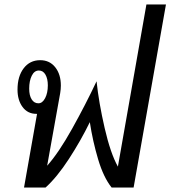

<svg xmlns="http://www.w3.org/2000/svg" viewBox="-20 -835 759 855"><path d="M719 -815 575 0H477Q441 -45 417 -125.5Q393 -206 380 -291Q340 -209 287 -127.5Q234 -46 183 0H87L145 -328H142Q103 -328 80.5 -358.5Q58 -389 58 -436Q58 -495 85.5 -531Q113 -567 159 -567Q201 -567 226 -535.5Q251 -504 251 -454Q251 -438 248 -420L190 -97Q241 -154 301 -261.5Q361 -369 410 -473Q420 -378 446 -265Q472 -152 505 -93L632 -815ZM151 -375Q169 -375 181 -398Q193 -421 193 -455Q193 -484 182.5 -502.5Q172 -521 153 -521Q133 -521 121.5 -498Q110 -475 110 -440Q110 -410 121 -392.5Q132 -375 151 -375Z"/></svg>

Font: KoHo Medium
Style: Italic
Weight: 500
Italic angle: -10°
Designer: Cadson Demak & Katatrad Team
Foundry: Cadson Demak Co.,Ltd.
Version: Version 1.000